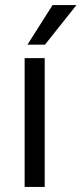

<svg xmlns="http://www.w3.org/2000/svg" viewBox="-20 -736 321 756"><path d="M77 0V-507H156V0ZM88 -560 187 -716H281L157 -560Z"/></svg>

Font: Hind Regular
Style: Regular
Weight: 400
Designer: Manushi Parikh, Satya Rajpurohit
Foundry: Indian Type Foundry
Version: Version 1.201;PS 1.0;hotconv 1.0.78;makeotf.lib2.5.61930; tt